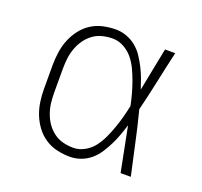

<svg xmlns="http://www.w3.org/2000/svg" viewBox="-99 -640 798 760"><g transform="rotate(20 300.0 -260.0)"><path d="M267 8Q240 8 213 2Q186 -4 163 -19Q140 -34 123.5 -56Q107 -78 97 -103Q87 -128 83 -155.5Q79 -183 79 -210V-310Q79 -337 83 -364.5Q87 -392 97 -417Q107 -442 123.5 -464Q140 -486 163 -501Q186 -516 213 -522Q240 -528 267 -528Q290 -528 312 -520Q334 -512 352 -497.5Q370 -483 383 -463.5Q396 -444 406.5 -423.5Q417 -403 425 -381.5Q433 -360 440 -338Q449 -384 458 -429.5Q467 -475 476 -520H519Q504 -456 490.5 -391.5Q477 -327 461 -263Q478 -198 492 -132Q506 -66 521 0H478Q469 -47 459.5 -94Q450 -141 441 -188Q434 -165 426 -143Q418 -121 407.5 -100Q397 -79 384 -59Q371 -39 353.5 -24Q336 -9 313.5 -0.5Q291 8 267 8ZM267 -30Q292 -30 315 -43Q338 -56 353 -76Q368 -96 378.5 -119Q389 -142 397.5 -166Q406 -190 412.5 -214.5Q419 -239 424 -263Q419 -287 412.5 -311Q406 -335 397.5 -358.5Q389 -382 378.5 -404.5Q368 -427 352.5 -446Q337 -465 314.5 -477.5Q292 -490 267 -490Q245 -490 223.5 -484.5Q202 -479 184.5 -466Q167 -453 154.5 -435Q142 -417 134.5 -396Q127 -375 124.5 -353.5Q122 -332 122 -310V-210Q122 -188 124.5 -166.5Q127 -145 134.5 -124Q142 -103 154.5 -85Q167 -67 184.5 -54Q202 -41 223.5 -35.5Q245 -30 267 -30Z"/></g></svg>

Font: Iosevka Aile Extralight
Style: Regular
Weight: 200
Designer: Belleve Invis
Foundry: Belleve Invis
Version: Version 31.1.0; ttfautohint (v1.8.4)